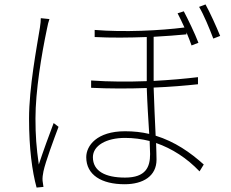

<svg xmlns="http://www.w3.org/2000/svg" viewBox="-20 -813 1040 866"><path d="M164 -731C164 -720 163 -707 160 -688C146 -601 111 -419 111 -278C111 -144 125 -40 145 33L176 30C175 23 173 11 172 2C171 -11 173 -26 176 -40C185 -83 223 -185 244 -241L222 -258C204 -211 173 -126 155 -71C144 -148 140 -202 140 -279C140 -402 167 -566 192 -684C195 -702 199 -715 203 -727ZM657 -118C657 -60 638 -12 544 -12C455 -12 399 -41 399 -104C399 -156 459 -191 544 -191C582 -191 619 -186 655 -177C656 -151 657 -131 657 -118ZM873 -465C815 -458 747 -452 673 -448V-455V-647C728 -650 779 -654 821 -658V-667C830 -646 838 -625 844 -608L875 -620C859 -662 827 -728 809 -762L781 -753C790 -736 801 -713 812 -689C702 -675 539 -667 407 -678V-646C480 -642 564 -643 642 -646V-452V-447C560 -444 474 -444 391 -450V-417C472 -413 560 -413 642 -416C644 -352 649 -272 653 -209C619 -217 583 -221 544 -221C417 -221 369 -156 369 -104C369 -24 438 18 542 18C626 18 686 -19 686 -93C686 -111 685 -137 684 -168C756 -143 823 -100 880 -40L899 -71C839 -125 769 -174 682 -201C679 -268 675 -350 673 -418C748 -421 817 -427 873 -433ZM878 -782C899 -747 925 -684 942 -639L973 -651C956 -693 926 -759 907 -793Z"/></svg>

Font: Source Han Sans CN ExtraLight
Style: Regular
Weight: 250
Designer: Ryoko NISHIZUKA (kana & ideographs); Paul D. Hunt (Latin, Greek & Cyrillic); Wenlong ZHANG (bopomofo); Sandoll Communica
Foundry: Adobe Systems Incorporated
Version: Version 1.004;PS 1.004;hotconv 16.6.51;makeotf.lib2.5.65220